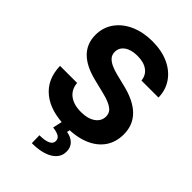

<svg xmlns="http://www.w3.org/2000/svg" viewBox="-279 -844 1180 1180"><g transform="rotate(45 311.0 -253.5)"><path d="M316.4 10.3Q180.2 10.3 103.3 -51.8Q26.4 -113.8 23.4 -228.5H171.9Q176.3 -175.8 213.9 -147.2Q251.5 -118.7 314.9 -118.7Q374 -118.7 408.9 -143.6Q443.8 -168.5 443.8 -208.5Q443.8 -232.4 429.7 -249.5Q402.8 -279.8 320.3 -298.8L240.7 -318.4Q42.5 -365.7 42.5 -517.1Q42.5 -582.5 78.6 -632.8Q114.7 -682.6 177 -710Q239.3 -737.3 318.4 -737.3Q399.4 -737.3 460 -709.5Q520.5 -681.6 554.2 -632.1Q587.9 -582.5 588.9 -518.6H440.9Q437 -561 404.5 -585Q372.1 -608.9 316.9 -608.9Q262.7 -608.9 231.4 -586.4Q200.2 -564 200.2 -526.9Q200.2 -501.5 215.8 -484.4Q242.7 -454.6 314.9 -437.5L379.9 -421.4Q598.6 -371.6 598.6 -208Q598.6 -141.6 565.4 -92.3Q531.2 -42.5 468 -16.1Q404.8 10.3 316.4 10.3ZM261.2 69.3 277.3 -2.9H347.2L341.3 28.3Q378.9 34.2 401.6 56.2Q424.3 78.1 424.8 114.7Q425.3 168 375.5 199Q325.7 230 236.8 230L235.4 162.6Q281.2 162.6 306.4 151.4Q331.5 140.1 332 118.2Q333 96.7 315.9 85.2Q298.8 73.7 261.2 69.3Z"/></g></svg>

Font: Inter Tight Stencil
Style: Bold
Weight: 700
Designer: Rasmus Andersson
Foundry: rsms
Version: Version 3.004;Glyphs 3.1.2 (3151)